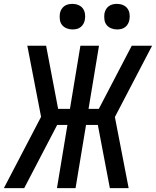

<svg xmlns="http://www.w3.org/2000/svg" viewBox="-23 -971 805 991"><path d="M641 0H544L482 -326H421L367 0H271L325 -326H272L102 0H-3L189 -368L118 -735H215L277 -409H338L392 -735H488L434 -409H487L657 -735H762L570 -367ZM581 -819Q565 -819 550.5 -825Q536 -831 527 -842.5Q518 -854 516 -869.5Q514 -885 516 -901Q518 -912 523.5 -922Q529 -932 538.5 -939Q548 -946 559 -948.5Q570 -951 581 -951Q597 -951 611.5 -945Q626 -939 634.5 -927.5Q643 -916 645.5 -900.5Q648 -885 645 -869Q643 -858 637.5 -848Q632 -838 623 -831Q614 -824 603 -821.5Q592 -819 581 -819ZM351 -819Q335 -819 320.5 -825Q306 -831 297 -842.5Q288 -854 286 -869.5Q284 -885 286 -901Q288 -912 293.5 -922Q299 -932 308.5 -939Q318 -946 329 -948.5Q340 -951 351 -951Q367 -951 381.5 -945Q396 -939 404.5 -927.5Q413 -916 415.5 -900.5Q418 -885 415 -869Q413 -858 407.5 -848Q402 -838 393 -831Q384 -824 373 -821.5Q362 -819 351 -819Z"/></svg>

Font: Iosevka Custom Medium Oblique
Style: Regular
Weight: 500
Italic angle: -9°
Designer: Belleve Invis
Foundry: Belleve Invis
Version: Version 27.0.1